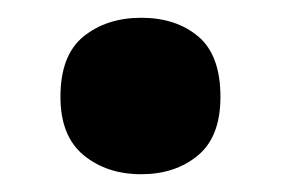

<svg xmlns="http://www.w3.org/2000/svg" viewBox="-20 -461 317 216"><path d="M48 -352Q48 -399 74 -420Q100 -441 139 -441Q178 -441 203 -420Q228 -399 228 -352Q228 -307 202.5 -286Q177 -265 139 -265Q100 -265 74 -286.5Q48 -308 48 -352Z"/></svg>

Font: Noto Sans Hebrew SemiCondensed ExtraBold
Style: Regular
Weight: 800
Width: 4
Designer: Monotype Design Team
Foundry: Monotype Imaging Inc.
Version: Version 2.004; ttfautohint (v1.8.4.7-5d5b)